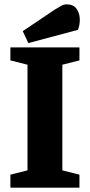

<svg xmlns="http://www.w3.org/2000/svg" viewBox="-20 -867 415 887"><path d="M28 0V-60L107 -80V-568L28 -588V-648H347V-588L268 -568V-80L347 -60V0ZM111 -668 85 -723 232 -822Q245 -830 260 -838.5Q275 -847 287 -847Q318 -847 332.5 -828Q347 -809 348.5 -781.5Q350 -754 340 -729Z"/></svg>

Font: Faustina Light ExtraBold
Style: Regular
Weight: 800
Version: Version 1.200